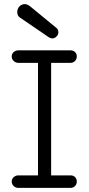

<svg xmlns="http://www.w3.org/2000/svg" viewBox="-20 -915 432 935"><path d="M210 -738.8 76.2 -830.1Q64 -838.9 64 -856Q64 -872.6 74.7 -883.8Q85.4 -895 101.1 -895Q114.7 -895 131.8 -879.9L254.9 -778.8Q264.2 -772 264.2 -757.8Q264.2 -746.1 255.1 -737.1Q246.1 -728 234.9 -728Q223.6 -728 210 -738.8ZM69.8 0Q56.2 0 46.6 -9Q37.1 -18.1 37.1 -30.8Q37.1 -43.5 46.6 -52.2Q56.2 -61 69.8 -61H165V-608.9H69.8Q56.2 -608.9 46.6 -618.2Q37.1 -627.4 37.1 -640.1Q37.1 -652.8 46.6 -661.4Q56.2 -669.9 69.8 -669.9H323.2Q336.9 -669.9 345.5 -661.4Q354 -652.8 354 -640.1Q354 -627 345.2 -617.9Q336.4 -608.9 323.2 -608.9H229V-61H323.2Q337.4 -61 345.7 -52.5Q354 -43.9 354 -30.8Q354 -17.6 345.2 -8.8Q336.4 0 323.2 0Z"/></svg>

Font: Comic Neue
Style: Regular
Weight: 400
Designer: Craig Rozynski
Foundry: Craig Rozynski
Version: Version 2.003;hotconv 1.0.109;makeotfexe 2.5.65596